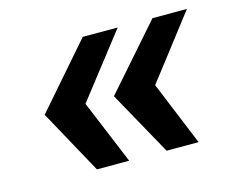

<svg xmlns="http://www.w3.org/2000/svg" viewBox="-67 -618 709 586"><g transform="rotate(-15 288.0 -325.0)"><path d="M172.9 -124 62 -326.2 235.8 -525.9H346.2L190.9 -326.2L274.9 -124ZM393.1 -124 280.8 -326.2 456.1 -525.9H564.9L411.1 -326.2L494.1 -124Z"/></g></svg>

Font: Archivo
Style: Bold Italic
Weight: 700
Italic angle: -10°
Designer: Hector Gatti
Foundry: Omnibus-Type
Version: Version 2.001